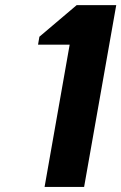

<svg xmlns="http://www.w3.org/2000/svg" viewBox="-20 -739 479 759"><path d="M312.5 0H156.2L255.4 -562.5H130.4L135.7 -593.8L283.2 -718.8H439.5Z"/></svg>

Font: Signwood
Style: Italic
Weight: 400
Italic angle: -10°
Designer: GGBotNet
Foundry: GGBotNet
Version: 0.95